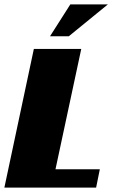

<svg xmlns="http://www.w3.org/2000/svg" viewBox="-20 -859 522 879"><path d="M0 0H420L437 -84H234L352 -635H135ZM295 -693 474 -839H302L209 -693Z"/></svg>

Font: Racing Sans One
Style: Regular
Weight: 400
Designer: Pablo Impallari, Rodrigo Fuenzalida
Foundry: Pablo Impallari, Rodrigo Fuenzalida
Version: Version 1.001